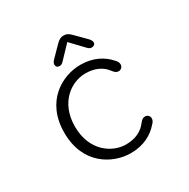

<svg xmlns="http://www.w3.org/2000/svg" viewBox="-151 -790 922 937"><g transform="rotate(-30 309.5 -321.0)"><path d="M426 -573.5 370 -630C355.5 -645.5 343.5 -652.5 326.5 -652.5C310.5 -652.5 298.5 -645.5 283.5 -630L228 -573.5C220 -565.5 217 -557.5 217 -551C217 -540 224.5 -532.5 236.5 -532.5C248 -532.5 254 -538.5 265 -550.5L327 -615.5L389 -550.5C399.5 -539 406 -532.5 417.5 -532.5C429.5 -532.5 438 -539.5 438 -550C438 -557 434 -565 426 -573.5ZM326 9.5C399 9.5 451 -21 483 -58.5C493.5 -67.5 498 -78 498 -87.5C498 -103 485.5 -111.5 473 -111.5C462 -111.5 453 -104.5 443.5 -92.5C419 -59 379.5 -39 326 -39C249 -39 153 -101.5 153 -239C153 -377 249 -439 326 -439C379.5 -439 419 -419.5 443.5 -386C453 -373 462 -366.5 473 -366.5C485.5 -366.5 498 -376 498 -391C498 -400 494 -410.5 483 -420.5C451 -457.5 399 -487.5 326 -487.5C225 -487.5 93 -418 93 -239C93 -60 225 9.5 326 9.5Z"/></g></svg>

Font: RTM Light Light
Style: Regular
Weight: 300
Designer: after Tyler Finck
Foundry: An Endless Supply
Version: Version 1.000;Glyphs 3.2.1 (3258)